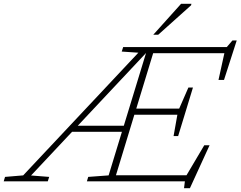

<svg xmlns="http://www.w3.org/2000/svg" viewBox="-94 -955 1267 1011"><path d="M69.5 -31 165 -23.5 157.5 0H-74.5L-67.5 -23.5L28 -31.5L634.5 -677.5L547 -683.5L554.5 -707H1100L1130 -742H1152.5L1085.5 -534H1056.5L1087.5 -675H712.5L623.5 -383H849.5L898 -494H922L883 -366L844 -238.5H820L840 -351H613.5L516.5 -32H888L981.5 -190H1009.5L906 36H875L879.5 0H363.5L370.5 -23.5L478 -31.5L548 -261H285.5ZM315.5 -293H558L675 -676ZM713 -772 859.5 -935H914L912 -927L739 -772Z"/></svg>

Font: Newsreader Caption ExtraLight
Style: Italic
Weight: 275
Italic angle: -17°
Designer: Hugues Gentile
Foundry: Production Type
Version: Version 1.001